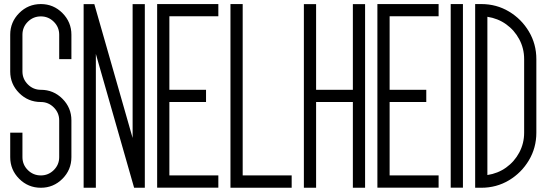

<svg xmlns="http://www.w3.org/2000/svg" viewBox="-20 -907 2665 936"><path d="M179.2 8.3Q117.2 8.3 73.5 -35.4Q29.8 -79.1 29.8 -141.1V-260.3H89.4V-141.1Q89.4 -104 115.7 -77.9Q142.1 -51.8 179.2 -51.8Q215.8 -51.8 242.2 -77.9Q268.6 -104 268.6 -141.1V-320.3Q268.6 -356.9 242.2 -383.3Q215.8 -409.7 179.2 -409.7Q117.2 -409.7 73.5 -453.4Q29.8 -497.1 29.8 -558.6V-737.8Q29.8 -799.3 73.5 -843.3Q117.2 -887.2 179.2 -887.2Q240.7 -887.2 284.4 -843.3Q328.1 -799.3 328.1 -737.8V-618.7H268.6V-737.8Q268.6 -774.9 242.2 -801Q215.8 -827.1 179.2 -827.1Q142.1 -827.1 115.7 -801Q89.4 -774.9 89.4 -737.8V-558.6Q89.4 -522 115.7 -495.6Q142.1 -469.2 179.2 -469.2Q240.7 -469.2 284.4 -425.5Q328.1 -381.8 328.1 -320.3V-141.1Q328.1 -79.1 284.4 -35.4Q240.7 8.3 179.2 8.3Z M686 8.3H633.8L447.3 -644V8.3H387.7V-886.7H439.9L626.5 -234.4V-886.7H686Z M1044.4 7.8H746.1V-887.2H1044.4V-827.6H805.7V-469.2H984.4V-409.7H805.7V-51.8H1044.4Z M1401.9 8.3H1103.5V-887.2H1163.1V-51.8H1401.9Z M1759.8 8.3H1700.2V-409.7H1521V8.3H1461.4V-886.7H1521V-469.2H1700.2V-886.7H1759.8Z M2118.2 7.8H1819.8V-887.2H2118.2V-827.6H1879.4V-469.2H2058.1V-409.7H1879.4V-51.8H2118.2Z M2236.8 7.8H2177.2V-887.2H2236.8Z M2326.2 8.3H2296.4V-887.2H2326.2Q2400.4 -887.2 2461.2 -850.8Q2522 -814.5 2558.3 -753.4Q2594.7 -692.4 2594.7 -618.7V-260.3Q2594.7 -186.5 2558.3 -125.5Q2522 -64.5 2461.2 -28.1Q2400.4 8.3 2326.2 8.3ZM2356 -53.7Q2407.2 -61.5 2447.5 -90.3Q2487.8 -119.1 2511.5 -163.6Q2535.2 -208 2535.2 -260.3V-618.7Q2535.2 -670.9 2511.5 -715.3Q2487.8 -759.8 2447.5 -788.6Q2407.2 -817.4 2356 -825.2Z"/></svg>

Font: Ignotum
Style: Regular
Weight: 400
Designer: GGBot
Version: 0.10